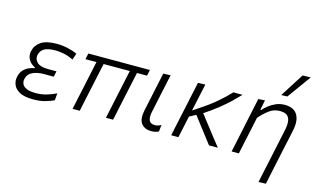

<svg xmlns="http://www.w3.org/2000/svg" viewBox="-109 -1126 2737 1654"><g transform="rotate(15 1259.0 -298.5)"><path d="M219.5 9.5Q140 9.5 97.8 -14Q55.5 -37.5 42.2 -72.5Q29 -107.5 36.5 -142.5Q44.5 -180.5 65 -203.2Q85.5 -226 111.5 -237.5Q137.5 -249 163 -254L164 -261Q146 -268 127.5 -285Q109 -302 99 -328Q89 -354 96 -388Q107.5 -442 154.5 -474Q201.5 -506 295 -506Q346.5 -506 397.5 -494Q448.5 -482 478.5 -466.5L459 -409.5Q419 -430 377.2 -439Q335.5 -448 298 -448Q235.5 -448 201.2 -429.8Q167 -411.5 158 -370.5Q150 -332 179.2 -304Q208.5 -276 276 -276H352.5L341.5 -225.5H252Q195 -225.5 153.5 -205.8Q112 -186 102.5 -142.5Q97 -117 106.5 -95.8Q116 -74.5 145.5 -61.5Q175 -48.5 230.5 -48.5Q277.5 -48.5 324.5 -62.2Q371.5 -76 408.5 -95L403.5 -32Q375.5 -18 328.5 -4.2Q281.5 9.5 219.5 9.5Z M570 0Q581.5 -55 593 -108Q604.5 -161 617.5 -221L627.5 -269Q638 -318.5 647 -360.5Q656 -402.5 664.5 -442H566.5L578 -495.5H1127L1115.5 -442H1026L972.5 -193.5Q963 -147.5 952.5 -98.5Q942 -49.5 931.5 0H867.5Q875.5 -37 886.5 -88.5Q897.5 -140 909 -194Q920.5 -248 933 -306.8Q945.5 -365.5 962 -442H728.5Q720.5 -404.5 712.2 -366Q704 -327.5 694.5 -284.5L680.5 -218.5Q668 -161.5 656.8 -108.2Q645.5 -55 634 0Z M1273 10.5Q1215.5 10.5 1185 -27.2Q1154.5 -65 1172 -148Q1180 -186.5 1186 -214Q1192 -241.5 1198.5 -272Q1212 -335.5 1223 -387.8Q1234 -440 1246 -495.5L1311 -497.5Q1291.5 -407 1275 -330Q1258.5 -253 1247.5 -200L1237.5 -153Q1226.5 -101 1238.8 -74.2Q1251 -47.5 1291.5 -47.5Q1316.5 -47.5 1345.5 -64L1339.5 -4.5Q1327.5 2 1311 6.2Q1294.5 10.5 1273 10.5Z M1449.5 0Q1461 -55 1472 -106.8Q1483 -158.5 1496.5 -220L1507 -269Q1520.5 -333 1532 -386.2Q1543.5 -439.5 1555.5 -495.5L1620.5 -498Q1605 -426 1591.5 -363.2Q1578 -300.5 1567.5 -252.5L1623 -289.5Q1707.5 -344.5 1768.8 -397.8Q1830 -451 1871 -495.5H1953Q1920.5 -461.5 1882 -424.2Q1843.5 -387 1791.2 -345Q1739 -303 1666.5 -255L1738.5 -162.5Q1767 -125.5 1800 -83.2Q1833 -41 1865.5 0H1786.5Q1760 -34.5 1735 -67.2Q1710 -100 1682.5 -135.5L1613.5 -226L1555.5 -195Q1544.5 -143 1534.5 -96.5Q1524.5 -50 1513.5 0Z M2280 194.5Q2291 144 2304.5 80Q2318 16 2333.5 -55Q2346.5 -116 2359.8 -178.8Q2373 -241.5 2386 -302.5Q2400.5 -370.5 2381.8 -407.5Q2363 -444.5 2302 -444.5Q2248.5 -444.5 2206 -413Q2163.5 -381.5 2124.5 -336L2099.5 -218Q2086.5 -158 2075.5 -106.8Q2064.5 -55.5 2053 0H1988.5Q2000.5 -56 2011.5 -107.5Q2022.5 -159 2035 -219.5L2045.5 -269.5Q2055.5 -316.5 2067.8 -374.5Q2080 -432.5 2093.5 -495.5L2152 -499.5L2134.5 -410.5H2142Q2159 -431 2186.8 -453.2Q2214.5 -475.5 2250.5 -491Q2286.5 -506.5 2328 -506.5Q2408.5 -506.5 2440.2 -455Q2472 -403.5 2453 -313Q2442 -261 2432.8 -217.5Q2423.5 -174 2416 -140.5L2398 -56.5Q2384.5 7 2371.5 68.5Q2358.5 130 2345.5 192ZM2275.5 -580Q2310 -633.5 2343.2 -686Q2376.5 -738.5 2409.5 -790.5L2482 -792.5Q2443.5 -739 2405.5 -686.5Q2367.5 -634 2329.5 -581.5Z"/></g></svg>

Font: Commissioner Light
Style: Italic
Weight: 300
Italic angle: -12°
Designer: Kostas Bartsokas
Foundry: Kostas Bartsokas
Version: Version 1.000; ttfautohint (v1.8.3)